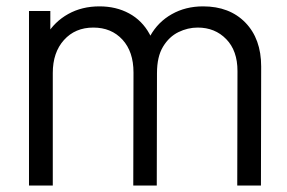

<svg xmlns="http://www.w3.org/2000/svg" viewBox="-20 -574 888 594"><path d="M787.3 0H714L714.7 -354.3Q714.7 -417.2 679.9 -452.9Q645.2 -488.7 591.7 -488.7Q560.8 -488.7 532 -474.6Q503.2 -460.5 484.4 -429.6Q465.7 -398.7 465.7 -348.3L422 -361Q420.3 -419.2 444.6 -462.7Q468.8 -506.2 511.6 -530.2Q554.3 -554.3 608.3 -554.3Q690.2 -554.3 739.1 -504.1Q788 -453.8 788 -368.3ZM143.3 0H69.7V-540H135.7V-407H143.3ZM465 0H392.3L393 -349.7Q393 -414.2 358.8 -451.4Q324.5 -488.7 268.7 -488.7Q212.5 -488.7 177.9 -450.2Q143.3 -411.8 143.3 -348.3L99.7 -372.3Q99.7 -424.7 124.2 -465.8Q148.7 -507 191.1 -530.7Q233.5 -554.3 287.7 -554.3Q339.2 -554.3 379.4 -532.5Q419.7 -510.7 442.7 -468.7Q465.7 -426.7 465.7 -366.3Z"/></svg>

Font: Manrope Variable Light
Style: Regular
Weight: 200
Designer: Mikhail Sharanda
Foundry: Mikhail Sharanda
Version: Version 4.505